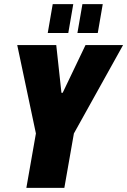

<svg xmlns="http://www.w3.org/2000/svg" viewBox="-20 -905 613 925"><path d="M107 0 153 -262 63 -688H251L276 -458H282L392 -688H573L336 -262L290 0ZM210 -746 234 -885H333L309 -746ZM353 -746 377 -885H475L451 -746Z"/></svg>

Font: Archivo ExtraCondensed Black
Style: Italic
Weight: 900
Width: 2
Italic angle: -10°
Designer: Hector Gatti
Foundry: Omnibus-Type
Version: Version 2.001